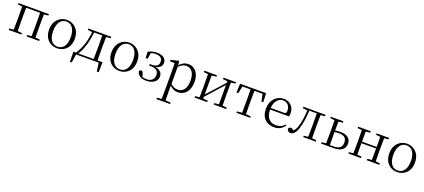

<svg xmlns="http://www.w3.org/2000/svg" viewBox="74 -1853 7599 3439"><g transform="rotate(20 3873.0 -133.0)"><path d="M45 -485 128 -476 130 -285V-227L128 -35L45 -27V0H287V-27L203 -36L201 -227V-285L203 -480H468L470 -285V-227L468 -35L385 -27V0H626V-27L542 -36L540 -227V-285L542 -475L625 -485V-512H45Z M966 14C1093 14 1212 -74 1212 -255C1212 -435 1091 -526 966 -526C842 -526 722 -435 722 -255C722 -75 840 14 966 14ZM966 -16C863 -16 799 -101 799 -254C799 -407 863 -495 966 -495C1069 -495 1134 -407 1134 -254C1134 -101 1069 -16 966 -16Z M1377 -485 1463 -474C1447 -303 1396 -145 1315 -30H1267L1270 161H1305L1329 0H1760L1782 161H1818L1822 -30H1727L1725 -227V-285L1727 -476L1814 -485V-512H1377ZM1653 -30H1362C1389 -72 1411 -119 1428 -166C1465 -263 1488 -371 1497 -480H1653L1655 -285V-227Z M2155 14C2282 14 2401 -74 2401 -255C2401 -435 2280 -526 2155 -526C2031 -526 1911 -435 1911 -255C1911 -75 2029 14 2155 14ZM2155 -16C2052 -16 1988 -101 1988 -254C1988 -407 2052 -495 2155 -495C2258 -495 2323 -407 2323 -254C2323 -101 2258 -16 2155 -16Z M2666 14C2802 14 2877 -57 2877 -138C2877 -208 2833 -259 2740 -275C2826 -291 2861 -338 2861 -395C2861 -477 2795 -526 2678 -526C2619 -526 2565 -512 2516 -483L2521 -365H2558L2579 -479C2607 -491 2636 -495 2670 -495C2755 -495 2796 -459 2797 -393C2798 -326 2757 -290 2670 -290H2627V-259H2673C2768 -259 2807 -210 2807 -141C2807 -62 2752 -14 2667 -14C2636 -14 2609 -17 2584 -26L2566 -88C2559 -116 2545 -129 2524 -129C2508 -129 2494 -120 2488 -102C2504 -24 2574 14 2666 14Z M3272 14C3401 14 3492 -91 3492 -261C3492 -422 3406 -526 3284 -526C3225 -526 3162 -501 3112 -441L3107 -515L3094 -523L2950 -486V-461L3041 -456C3043 -406 3044 -351 3044 -282V30L3042 225L2953 233V260H3215V233L3116 225L3114 30V-58C3162 -3 3218 14 3272 14ZM3115 -413C3168 -467 3213 -483 3259 -483C3351 -483 3416 -409 3416 -259C3416 -94 3343 -30 3255 -30C3203 -30 3161 -44 3115 -90Z M3952 -485 4039 -475V-447L3875 -264L3739 -113V-475L3828 -485V-512H3587V-485L3670 -476L3672 -285V-227L3670 -35L3587 -27V0H3828V-27L3739 -36V-69L3899 -248L4039 -403V-36L3952 -27V0H4191V-27L4108 -35L4106 -227V-285L4108 -476L4191 -485V-512H3952Z M4479 0H4648V-27L4554 -36L4552 -227V-285L4554 -480H4708L4738 -342H4772L4765 -512H4269L4261 -342H4296L4326 -480H4480L4482 -285V-227L4480 -36L4386 -27V0Z M5106 14C5194 14 5259 -26 5303 -91L5288 -105C5246 -57 5194 -32 5124 -32C5012 -32 4933 -102 4931 -261H5294C5298 -277 5300 -297 5300 -321C5300 -438 5224 -526 5098 -526C4967 -526 4856 -420 4856 -254C4856 -74 4961 14 5106 14ZM4932 -292C4940 -418 5010 -495 5096 -495C5182 -495 5231 -431 5231 -346C5231 -309 5222 -292 5189 -292Z M5740 0H5898V-27L5815 -36C5814 -91 5813 -173 5813 -227V-285C5813 -338 5814 -420 5815 -476L5898 -485V-512H5475V-485L5563 -474C5558 -344 5541 -233 5510 -146C5493 -100 5476 -72 5450 -52C5431 -71 5415 -81 5395 -81C5373 -81 5359 -71 5350 -51C5350 -13 5377 10 5414 10C5467 10 5513 -31 5545 -135C5575 -226 5593 -345 5599 -482H5741L5743 -285V-227L5741 -35L5658 -27V0Z M5999 0H6240C6392 0 6453 -71 6453 -161C6453 -248 6396 -316 6256 -316C6222 -316 6188 -313 6154 -307L6156 -476L6238 -485V-512H5999V-485L6082 -476L6084 -285V-227L6082 -36L5999 -27ZM6154 -277C6182 -281 6209 -284 6237 -284C6338 -284 6384 -243 6384 -158C6384 -69 6331 -29 6223 -29H6156C6155 -84 6154 -170 6154 -227Z M6870 -485 6953 -476C6954 -422 6955 -343 6955 -284H6675L6677 -476L6760 -485V-512H6519V-485L6602 -476L6604 -285V-227L6602 -35L6519 -27V0H6760V-27L6677 -36C6676 -91 6675 -176 6675 -254H6955C6955 -176 6954 -91 6953 -35L6870 -27V0H7110V-27L7027 -36L7025 -227V-285L7027 -476L7110 -485V-512H6870Z M7450 14C7577 14 7696 -74 7696 -255C7696 -435 7575 -526 7450 -526C7326 -526 7206 -435 7206 -255C7206 -75 7324 14 7450 14ZM7450 -16C7347 -16 7283 -101 7283 -254C7283 -407 7347 -495 7450 -495C7553 -495 7618 -407 7618 -254C7618 -101 7553 -16 7450 -16Z"/></g></svg>

Font: Noto Serif CJK SC Light
Style: Regular
Weight: 300
Designer: Ryoko NISHIZUKA 西塚涼子 (kana & ideographs); Frank Grießhammer (Latin, Greek & Cyrillic); Wenlong ZHANG 张文龙 (bopomofo); San
Foundry: Adobe
Version: Version 2.001;hotconv 1.1.0;makeotfexe 2.6.0